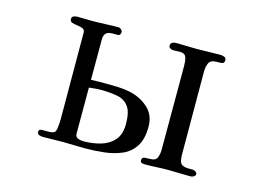

<svg xmlns="http://www.w3.org/2000/svg" viewBox="-78 -689 1156 836"><g transform="rotate(15 500.0 -270.5)"><path d="M503 -146Q503 -199 485 -223.5Q467 -248 434.5 -254.5Q402 -261 357 -261Q344 -261 331.5 -259.5Q319 -258 306 -257V-50Q306 -34 318.5 -29.5Q331 -25 343 -25Q384 -25 420.5 -35.5Q457 -46 480 -72Q503 -98 503 -146ZM601 -159Q601 -104 580 -71Q559 -38 523.5 -22.5Q488 -7 444.5 -2Q401 3 357 3Q332 3 307.5 2Q283 1 258 1Q242 1 225 1.5Q208 2 191 2Q184 2 172.5 2.5Q161 3 151.5 -0.5Q142 -4 142 -15Q142 -26 158 -26Q174 -26 181 -26Q204 -26 211.5 -31Q219 -36 221 -59Q223 -75 223 -90Q223 -105 223 -120Q223 -211 222.5 -301.5Q222 -392 222 -482Q222 -495 211.5 -499.5Q201 -504 187.5 -505.5Q174 -507 163.5 -510.5Q153 -514 153 -525Q153 -535 161 -538.5Q169 -542 177 -542Q194 -542 210.5 -541.5Q227 -541 243 -541Q273 -541 303.5 -542.5Q334 -544 364 -544Q369 -544 375 -538.5Q381 -533 381 -528Q381 -511 367.5 -511Q354 -511 343 -511Q306 -511 306 -475V-292Q324 -293 342 -293Q360 -293 378 -293Q404 -293 429.5 -292Q455 -291 480 -286Q529 -276 565 -244.5Q601 -213 601 -159ZM855 -15Q855 -6 847.5 -2Q840 2 832 2Q807 2 782 1Q757 0 732 0Q706 0 680 1.5Q654 3 628 3Q621 3 614 1Q607 -1 607 -10Q607 -24 621 -25Q635 -26 645 -26Q669 -26 675.5 -42Q682 -58 682 -78V-457Q682 -477 677 -493.5Q672 -510 647 -510Q640 -510 633 -509.5Q626 -509 618 -509Q612 -509 605 -513Q598 -517 598 -524Q598 -535 605.5 -539Q613 -543 623 -543Q646 -543 669 -542Q692 -541 715 -541Q742 -541 768.5 -542Q795 -543 822 -543Q831 -543 840 -539.5Q849 -536 849 -525Q849 -511 836 -510Q823 -509 812 -509Q787 -509 779.5 -492.5Q772 -476 772 -454Q772 -360 772.5 -266.5Q773 -173 773 -79Q773 -67 776 -52.5Q779 -38 792 -33Q801 -29 813.5 -29Q826 -29 836 -29Q841 -29 848 -24.5Q855 -20 855 -15Z"/></g></svg>

Font: Kaisei Decol Medium
Style: Regular
Weight: 500
Designer: Font-Kai, 金井和夫
Foundry: KAZUO KANAI
Version: Version 5.003